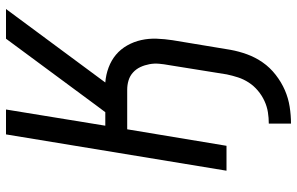

<svg xmlns="http://www.w3.org/2000/svg" viewBox="-195 -580 990 640"><g transform="rotate(-90 300.0 -260.0)"><path d="M208 215V141Q227 141 246 138Q265 135 283.5 126.5Q302 118 318 104.5Q334 91 345 74Q356 57 362 38.5Q368 20 372 1L403 -192Q406 -208 407.5 -224.5Q409 -241 406 -257Q403 -273 396.5 -287Q390 -301 378.5 -311.5Q367 -322 352 -326.5Q337 -331 321 -331H189L134 0H51L172 -735H255L201 -404H246L267 -432L491 -735H590L345 -404Q371 -402 395 -393Q419 -384 437.5 -368.5Q456 -353 468.5 -331Q481 -309 486.5 -284Q492 -259 491 -232.5Q490 -206 486 -180L454 13Q449 41 439 68.5Q429 96 412 120.5Q395 145 370.5 164Q346 183 319.5 194.5Q293 206 264.5 210.5Q236 215 208 215Z"/></g></svg>

Font: Iosevka Aile
Style: Italic
Weight: 400
Italic angle: -9°
Designer: Belleve Invis
Foundry: Belleve Invis
Version: Version 28.0.1; ttfautohint (v1.8.4)